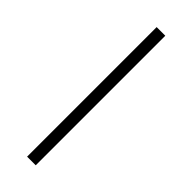

<svg xmlns="http://www.w3.org/2000/svg" viewBox="48 -120 503 503"><g transform="rotate(-45 300.0 132.0)"><path d="M60 148V116H540V148Z"/></g></svg>

Font: IBM Plex Mono ExtraLight
Style: Regular
Weight: 200
Monospace: yes
Designer: Mike Abbink, Paul van der Laan, Pieter van Rosmalen
Foundry: Bold Monday
Version: Version 2.3